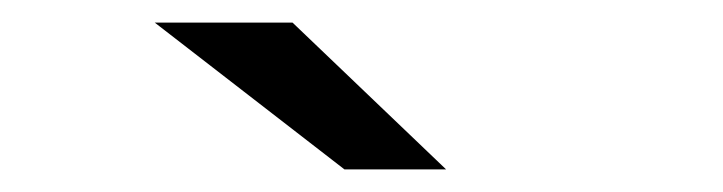

<svg xmlns="http://www.w3.org/2000/svg" viewBox="-20 -757 640 170"><path d="M117 -737H239L375 -607H285Z"/></svg>

Font: APTA Sans Medium
Style: Bold
Weight: 500
Version: Version 7.200